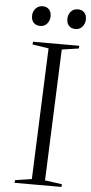

<svg xmlns="http://www.w3.org/2000/svg" viewBox="-61 -951 467 986"><g transform="rotate(5 172.5 -458.0)"><path d="M167 -703 83 -716 85 -730H323L322 -716L235 -703L208 -26L296 -14L295 0H53L55 -14L140 -27ZM68 -862Q68 -884 82 -900Q96 -916 119 -916Q138 -916 150.5 -904Q163 -892 163 -868Q163 -846 149.5 -830Q136 -814 114 -814Q93 -814 80.5 -826.5Q68 -839 68 -862ZM250 -862Q250 -884 263.5 -900Q277 -916 300 -916Q320 -916 332.5 -903.5Q345 -891 345 -868Q345 -846 331 -830Q317 -814 296 -814Q275 -814 262.5 -826.5Q250 -839 250 -862Z"/></g></svg>

Font: Literata 72pt Light
Style: Italic
Weight: 300
Italic angle: -2°
Designer: Latin by Veronika Burian and Jose Scaglione. Greek by Irene Vlachou. Cyrillic by Vera Evstafieva
Foundry: TypeTogether
Version: Version 3.002